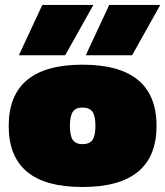

<svg xmlns="http://www.w3.org/2000/svg" viewBox="-20 -745 667 775"><path d="M56.2 -522 150.9 -725.1H356.9L243.2 -522ZM326.2 -522 420.9 -725.1H627L513.2 -522ZM313 9.8Q162.6 9.8 88.9 -51.8Q15.1 -113.3 15.1 -236.8Q15.1 -483.9 313 -483.9Q611.8 -483.9 611.8 -236.8Q611.8 9.8 313 9.8ZM313 -163.1Q340.3 -163.1 352.8 -179.4Q365.2 -195.8 365.2 -236.8Q365.2 -277.8 352.8 -294.4Q340.3 -311 313 -311Q286.6 -311 274.4 -294.4Q262.2 -277.8 262.2 -236.8Q262.2 -195.8 274.4 -179.4Q286.6 -163.1 313 -163.1Z"/></svg>

Font: Kanit Black
Style: Regular
Weight: 900
Designer: Katatrad Team
Foundry: CadsonDemak
Version: Version 1.000;PS 001.000;hotconv 1.0.88;makeotf.lib2.5.64775